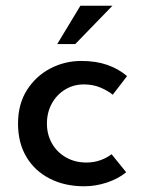

<svg xmlns="http://www.w3.org/2000/svg" viewBox="-20 -641 500 671"><path d="M421 -39Q393 -16 353.5 -3Q314 10 274 10Q206 10 153.5 -17Q101 -44 72 -93Q43 -142 43 -209Q43 -277 74 -326Q105 -375 155.5 -401.5Q206 -428 264 -428Q316 -428 355.5 -414Q395 -400 424 -375L374 -310Q357 -324 331 -335Q305 -346 273 -346Q237 -346 207.5 -328Q178 -310 161 -279Q144 -248 144 -209Q144 -171 161.5 -140Q179 -109 210.5 -91Q242 -73 282 -73Q308 -73 330.5 -81Q353 -89 370 -102ZM373 -621 243 -487H180L261 -621Z"/></svg>

Font: Reem Kufi
Style: Regular
Weight: 400
Designer: Khaled Hosny
Version: Version 1.6